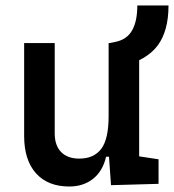

<svg xmlns="http://www.w3.org/2000/svg" viewBox="-20 -676 640 706"><path d="M410.6 -427.7 382.8 -517.6 402.3 -521.5Q445.8 -529.8 465.3 -563.5Q484.9 -597.2 484.9 -655.8H599.6Q599.6 -562 559.6 -508.5Q519.5 -455.1 430.2 -432.6ZM234.9 9.8Q155.8 9.8 112.3 -38.8Q68.8 -87.4 68.8 -175.8V-517.6H181.2V-185.5Q181.2 -141.1 204.8 -116.9Q228.5 -92.8 271.5 -92.8Q325.2 -92.8 352.3 -128.7Q379.4 -164.6 379.4 -249L405.8 -99.6H370.1Q357.9 -46.9 322.3 -18.6Q286.6 9.8 234.9 9.8ZM388.2 4.9 379.4 -119.1V-210H491.7V-101.1L563 -90.3V0ZM379.4 -146.5V-517.6H491.7V-175.8Z"/></svg>

Font: Cascadia Mono Medium
Style: Regular
Weight: 500
Monospace: yes
Designer: Aaron Bell
Foundry: Saja Typeworks
Version: Version 2407.024